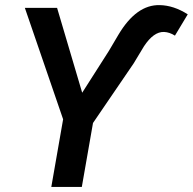

<svg xmlns="http://www.w3.org/2000/svg" viewBox="-20 -742 765 762"><path d="M306.2 -374 412.1 -540 450.2 -604.5Q521.5 -724.1 613.8 -721.7Q669.4 -720.7 725.1 -685.1L674.3 -600.6Q652.8 -614.3 630.9 -615.2Q589.8 -616.7 551.3 -558.1L510.3 -490.2L349.1 -253.9L304.7 0H183.6L230.5 -268.6L78.6 -710.9H206.5Z"/></svg>

Font: Roboto Medium
Style: Italic
Weight: 500
Italic angle: -12°
Designer: Google
Version: Version 2.134; 2016